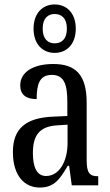

<svg xmlns="http://www.w3.org/2000/svg" viewBox="-20 -834 494 864"><path d="M226 -596C279 -596 321 -634 321 -705C321 -776 279 -814 226 -814C173 -814 131 -776 131 -705C131 -634 173 -596 226 -596ZM226 -639C197 -639 172 -657 172 -705C172 -753 197 -771 226 -771C256 -771 281 -753 281 -705C281 -657 256 -639 226 -639ZM159 10C226 10 251 -31 285 -88H291L303 0H422V-41H419C383 -41 370 -57 370 -113V-372C370 -499 319 -546 220 -546C130 -546 71 -510 71 -450C71 -409 96 -388 145 -388C145 -453 157 -497 213 -497C272 -497 283 -448 283 -373V-312L218 -309C97 -304 38 -256 38 -150C38 -41 92 10 159 10ZM187 -42C146 -42 128 -82 128 -144C128 -223 155 -265 238 -270L284 -273V-191C284 -106 246 -42 187 -42Z"/></svg>

Font: Noto Serif Devanagari ExtraCondensed
Style: Regular
Weight: 400
Width: 2
Designer: Universal Thirst, Indian Type Foundry and the Monotype Design Team
Foundry: Monotype Imaging Inc.
Version: Version 2.004